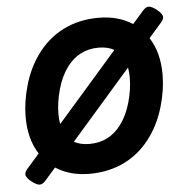

<svg xmlns="http://www.w3.org/2000/svg" viewBox="-49 -663 708 746"><g transform="rotate(-5 305.0 -290.0)"><path d="M610.4 -570.8Q610.4 -562 599.6 -549.8L550.8 -494.1Q588.9 -435.1 588.9 -349.6Q588.9 -289.6 570.3 -225.6Q551.8 -161.6 517.1 -112.8Q474.6 -52.2 412.6 -20.8Q350.6 10.7 273.4 10.7Q196.8 10.7 141.1 -25.4L100.1 21.5Q93.8 28.8 88.1 32.2Q82.5 35.6 76.2 35.6Q64.9 35.6 45.4 20.5Q23.9 3.9 23.9 -9.3Q23.9 -18.6 34.7 -30.8L82.5 -85.4Q44.4 -144.5 44.4 -230Q44.4 -290 63 -354Q81.5 -418 116.2 -466.8Q158.7 -527.3 220.7 -558.8Q282.7 -590.3 359.9 -590.3Q436.5 -590.3 492.2 -554.2L534.2 -602.1Q540.5 -609.4 546.1 -612.8Q551.8 -616.2 558.1 -616.2Q569.3 -616.2 588.9 -601.1Q600.1 -591.8 605.2 -584.7Q610.4 -577.6 610.4 -570.8ZM226.6 -412.1Q200.7 -377.4 186.5 -327.1Q172.4 -276.9 172.4 -230.5Q172.4 -208.5 175.8 -191.9L410.6 -460.4Q386.2 -474.6 350.1 -474.6Q273.4 -474.6 226.6 -412.1ZM222.7 -118.7Q247.6 -105 283.2 -105Q359.9 -105 406.7 -167.5Q432.6 -202.1 446.8 -252.4Q460.9 -302.7 460.9 -349.1Q460.9 -367.2 457.5 -387.7Z"/></g></svg>

Font: Courier Prime Sans
Style: Bold Italic
Weight: 700
Italic angle: -10°
Designer: Alan Dague-Greene
Foundry: Quote-Unquote Apps
Version: Version 3.020